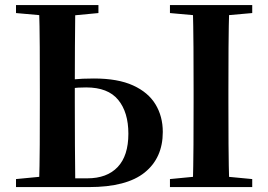

<svg xmlns="http://www.w3.org/2000/svg" viewBox="-20 -761 1092 781"><path d="M212.6 0V-35.6H335Q415.2 -35.6 458.7 -81.6Q502.2 -127.5 502.2 -217.1Q502.2 -304.5 460.7 -354.9Q419.2 -405.4 330.7 -405.4Q298.1 -405.4 269.6 -402Q241.1 -398.6 212.6 -391.2V-427.5Q243.2 -434.3 277.8 -438Q312.4 -441.7 362.3 -441.7Q459.6 -441.7 521.3 -413.5Q583 -385.4 612.6 -336.4Q642.2 -287.5 642.2 -224.3Q642.2 -118.8 568.6 -59.4Q495 0 341.6 0ZM138.6 0Q141.4 -86.6 141.7 -173.3Q142.1 -259.9 142.1 -346.1V-393.6Q142.1 -481.3 141.7 -568.4Q141.4 -655.6 138.6 -740.5H286.3Q285.3 -654.9 284.8 -571Q284.3 -487.1 284.3 -417.7V-346.1Q284.3 -258.5 284.8 -171.8Q285.3 -85.2 286.3 0ZM764.2 0Q766.5 -85.2 767 -171.8Q767.5 -258.5 767.5 -346.1V-393.6Q767.5 -481.3 767 -567.7Q766.5 -654.1 764.2 -740.5H912.8Q910.1 -655.6 909.6 -568.4Q909.1 -481.3 909.1 -393.6V-346.9Q909.1 -259.9 909.6 -173.3Q910.1 -86.6 912.8 0ZM45.1 -707.9V-740.5H380.4V-707.9L236.8 -694.2H198.5ZM671.3 0V-32.6L823.3 -47.3H851.5L1006 -32.6V0ZM671.3 -707.9V-740.5H1006V-707.9L851.5 -694.2H823.3ZM45.1 0V-32.6L198.2 -47.3H212.6V0Z"/></svg>

Font: Noto Serif SC ExtraLight
Style: Regular
Weight: 200
Designer: Ryoko NISHIZUKA 西塚涼子 (kana & ideographs); Frank Grießhammer (Latin, Greek & Cyrillic); Wenlong ZHANG 张文龙 (bopomofo); San
Foundry: Adobe
Version: Version 2.002-H1;hotconv 1.1.0;makeotfexe 2.6.0